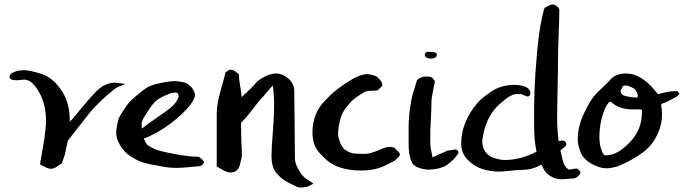

<svg xmlns="http://www.w3.org/2000/svg" viewBox="-20 -769 3061 856"><path d="M54.7 -411.1Q22.5 -411.1 22.5 -425.8Q22.5 -440.4 43.5 -448.2Q64.5 -456.1 85.9 -456.1Q111.3 -456.1 162.1 -440.4Q205.1 -427.7 239.3 -385.7Q291 -325.2 291 -234.4Q291 -234.4 291 -226.6Q302.7 -237.3 313.5 -251Q392.6 -347.7 415 -367.2Q451.2 -400.4 492.2 -400.4Q502 -400.4 517.6 -397.9Q533.2 -395.5 538.1 -394.5Q531.2 -390.6 521 -387.2Q510.7 -383.8 503.4 -379.9Q496.1 -376 488.3 -370.1Q426.8 -321.3 380.9 -267.6Q367.2 -251 333 -206.5Q298.8 -162.1 282.2 -141.6Q280.3 -130.9 275.4 -109.4Q270.5 -87.9 268.6 -78.1Q266.6 -70.3 261.7 -58.1Q256.8 -45.9 254.9 -40Q249 -37.1 240.2 -30.8Q231.4 -24.4 224.1 -20.5Q216.8 -16.6 208 -16.6Q195.3 -16.6 179.2 -25.4Q163.1 -34.2 158.2 -36.1Q176.8 -140.6 177.7 -149.4Q185.5 -211.9 185.5 -226.6Q185.5 -303.7 153.8 -358.9Q122.1 -414.1 87.9 -414.1Q82 -414.1 71.3 -412.6Q60.5 -411.1 54.7 -411.1Z M611.3 -215.8Q611.3 -212.9 611.8 -206.5Q612.3 -200.2 612.3 -195.3Q632.8 -212.9 681.2 -245.6Q729.5 -278.3 750 -296.9Q764.6 -311.5 773.4 -329.1Q776.4 -334 776.4 -339.8Q776.4 -345.7 772.5 -353.5Q766.6 -356.4 758.8 -356.4Q751 -356.4 736.3 -351.6Q690.4 -334 670.9 -315.4Q650.4 -293 622.1 -246.1Q611.3 -228.5 611.3 -215.8ZM879.9 -32.2Q875 -27.3 860.4 -27.3Q860.4 -27.3 840.8 -25.4Q793.9 -20.5 767.6 -20.5Q733.4 -20.5 699.2 -27.3Q692.4 -29.3 681.2 -31.2Q669.9 -33.2 668 -33.2Q612.3 -42 583 -59.6Q554.7 -75.2 540 -89.8Q520.5 -109.4 509.8 -131.8Q498 -155.3 498 -176.8Q498 -190.4 501 -205.1Q505.9 -232.4 509.8 -242.2Q513.7 -252 533.2 -281.2Q548.8 -304.7 556.6 -313.5Q564.5 -322.3 590.8 -344.7Q618.2 -368.2 634.3 -377.9Q650.4 -387.7 673.8 -393.6Q728.5 -407.2 755.9 -407.2Q778.3 -407.2 802.7 -401.4Q815.4 -398.4 832 -381.8Q838.9 -375 844.2 -363.3Q849.6 -351.6 849.6 -347.7Q849.6 -319.3 798.8 -268.6Q734.4 -204.1 649.4 -163.1Q636.7 -156.2 621.1 -151.4Q627.9 -133.8 637.7 -122.1Q646.5 -115.2 669.9 -104.5Q684.6 -97.7 723.1 -89.4Q761.7 -81.1 791.5 -76.7Q821.3 -72.3 824.2 -72.3Q839.8 -70.3 866.2 -70.3Q870.1 -66.4 874 -64Q877.9 -61.5 879.9 -59.6Q889.6 -49.8 889.6 -45.9Q889.6 -42 879.9 -32.2Z M1048.8 -32.2Q1040 0 1007.8 0Q992.2 0 972.7 -11.7Q953.1 -23.4 946.3 -26.4V-261.7Q946.3 -304.7 963.9 -366.2Q981.4 -427.7 985.4 -446.3Q988.3 -448.2 992.7 -451.7Q997.1 -455.1 1001 -456.5Q1004.9 -458 1008.8 -458Q1015.6 -458 1021.5 -455.1Q1027.3 -452.1 1033.7 -446.8Q1040 -441.4 1044.9 -438.5Q1044.9 -418 1050.8 -386.2Q1056.6 -354.5 1056.6 -335.9Q1084 -360.4 1099.6 -376Q1115.2 -391.6 1118.2 -396Q1121.1 -400.4 1126.5 -405.3Q1131.8 -410.2 1143.6 -418Q1180.7 -441.4 1210 -441.4Q1241.2 -441.4 1268.6 -416Q1292 -393.6 1292 -362.3Q1292 -304.7 1293.5 -213.4Q1294.9 -122.1 1294.9 -63.5Q1294.9 -35.2 1321.3 3.9Q1329.1 14.6 1336.9 21.5Q1344.7 28.3 1357.4 36.1Q1370.1 43.9 1377 49.8Q1373 51.8 1362.8 57.6Q1352.5 63.5 1344.7 64.5Q1341.8 64.5 1333.5 65.9Q1325.2 67.4 1321.3 67.4Q1310.5 67.4 1296.9 60.5Q1271.5 47.9 1262.2 43.5Q1252.9 39.1 1237.8 27.3Q1222.7 15.6 1210 0Q1190.4 -26.4 1190.4 -74.2Q1190.4 -106.4 1196.3 -179.2Q1202.1 -252 1202.1 -293.9Q1202.1 -347.7 1196.3 -387.7Q1185.5 -377 1169.4 -357.4Q1153.3 -337.9 1146.5 -331.1Q1133.8 -318.4 1105.5 -280.8Q1077.1 -243.2 1054.7 -221.7Q1054.7 -180.7 1055.7 -149.4Q1056.6 -118.2 1057.6 -101.6Q1058.6 -85 1058.6 -79.1Q1058.6 -67.4 1048.8 -32.2Z M1658.2 -428.7Q1684.6 -407.2 1684.6 -388.7Q1684.6 -386.7 1683.6 -385.7L1666 -368.2Q1662.1 -364.3 1638.2 -364.3Q1614.3 -364.3 1604.5 -358.4Q1575.2 -340.8 1561.5 -330.1Q1547.9 -319.3 1541 -311Q1534.2 -302.7 1533.2 -301.8Q1512.7 -278.3 1503.9 -257.3Q1495.1 -236.3 1489.3 -199.2Q1487.3 -183.6 1487.3 -176.8Q1487.3 -139.6 1513.7 -104.5Q1541 -84 1567.4 -84Q1573.2 -84 1586.4 -83.5Q1599.6 -83 1607.4 -83Q1628.9 -83 1666 -98.6Q1703.1 -114.3 1710.9 -114.3Q1734.4 -114.3 1741.2 -107.4L1758.8 -89.8Q1760.7 -87.9 1762.7 -82V-80.1Q1762.7 -75.2 1759.8 -72.3L1742.2 -54.7Q1739.3 -51.8 1714.8 -39.6Q1690.4 -27.3 1674.8 -21.5Q1637.7 -8.8 1589.8 -8.8Q1482.4 -8.8 1427.7 -63.5L1409.2 -82Q1373 -118.2 1373 -177.7Q1373 -264.6 1430.7 -322.3L1448.2 -339.8Q1480.5 -372.1 1532.7 -405.3Q1585 -438.5 1617.2 -438.5Q1623 -438.5 1626 -437.5Q1627 -437.5 1629.9 -437Q1632.8 -436.5 1640.1 -434.6Q1647.5 -432.6 1658.2 -428.7Z M1918.9 -407.2Q1917 -393.6 1912.6 -374Q1908.2 -354.5 1905.8 -338.9Q1903.3 -323.2 1903.3 -305.7Q1903.3 -278.3 1900.9 -236.3Q1898.4 -194.3 1898.4 -172.9V-130.9Q1898.4 -119.1 1899.9 -109.9Q1901.4 -100.6 1904.3 -88.4Q1907.2 -76.2 1908.2 -67.4Q1919.9 -72.3 1941.9 -82.5Q1963.9 -92.8 1975.6 -97.7Q1981.4 -97.7 1992.7 -100.1Q2003.9 -102.5 2007.8 -102.5Q2016.6 -102.5 2021.5 -96.7Q2024.4 -93.8 2024.4 -89.8Q2024.4 -85 2015.6 -74.7Q2006.8 -64.5 2004.9 -60.5Q1998 -55.7 1989.3 -47.4Q1980.5 -39.1 1973.1 -33.7Q1965.8 -28.3 1955.1 -24.4Q1925.8 -13.7 1903.3 -13.7Q1901.4 -13.7 1897.5 -13.2Q1893.6 -12.7 1891.1 -12.7Q1888.7 -12.7 1884.8 -12.7Q1880.9 -12.7 1877.9 -13.7Q1827.1 -20.5 1815.4 -46.9Q1801.8 -77.1 1801.8 -124V-176.8V-185.5V-203.1Q1801.8 -250 1811.5 -309.6Q1814.5 -328.1 1818.8 -343.8Q1823.2 -359.4 1829.1 -378.4Q1835 -397.5 1838.9 -411.1Q1854.5 -427.7 1877.9 -427.7H1882.8H1886.7Q1897.5 -427.7 1903.8 -424.3Q1910.2 -420.9 1918.9 -407.2ZM1874 -526.4Q1875 -538.1 1892.6 -538.1Q1895.5 -538.1 1899.9 -537.6Q1904.3 -537.1 1906.2 -537.1Q1927.7 -537.1 1927.7 -524.4Q1927.7 -516.6 1919.9 -512.2Q1912.1 -507.8 1903.3 -507.8Q1874 -507.8 1874 -526.4Z M2271.5 -390.6Q2292 -390.6 2306.6 -387.2Q2321.3 -383.8 2328.6 -378.9Q2335.9 -374 2339.8 -368.2Q2343.8 -362.3 2344.2 -359.9Q2344.7 -357.4 2344.7 -355.5Q2344.7 -338.9 2332 -338.9Q2327.1 -338.9 2316.4 -344.2Q2305.7 -349.6 2301.8 -349.6H2282.2Q2255.9 -349.6 2205.1 -302.7Q2154.3 -255.9 2136.7 -179.7Q2129.9 -145.5 2129.9 -140.6Q2129.9 -112.3 2143.6 -92.8Q2157.2 -73.2 2177.7 -66.4Q2198.2 -59.6 2210 -57.6Q2221.7 -55.7 2230.5 -55.7Q2300.8 -55.7 2372.1 -92.8Q2361.3 -142.6 2361.3 -205.1V-298.8Q2361.3 -316.4 2363.3 -373Q2365.2 -429.7 2374 -530.3Q2382.8 -630.9 2396.5 -690.4Q2406.2 -733.4 2408.2 -734.4Q2410.2 -735.4 2414.1 -737.3Q2418 -739.3 2418.9 -740.2Q2434.6 -749 2444.3 -749Q2451.2 -749 2458.5 -744.1Q2465.8 -739.3 2469.7 -734.4Q2473.6 -729.5 2473.6 -728.5Q2473.6 -683.6 2470.7 -614.3Q2467.8 -544.9 2467.8 -501Q2467.8 -449.2 2465.8 -369.1Q2463.9 -289.1 2463.9 -238.3Q2463.9 -192.4 2470.7 -139.6Q2486.3 -142.6 2486.3 -142.6Q2494.1 -142.6 2499.5 -137.7Q2504.9 -132.8 2504.9 -126Q2504.9 -117.2 2488.3 -106.4Q2484.4 -104.5 2478.5 -98.6Q2487.3 -54.7 2494.1 -38.6Q2501 -22.5 2515.6 -12.7Q2516.6 -12.7 2519 -13.2Q2521.5 -13.7 2523.4 -13.7Q2526.4 -13.7 2535.6 -15.6Q2544.9 -17.6 2551.8 -17.6Q2552.7 -17.6 2556.2 -15.1Q2559.6 -12.7 2563.5 -8.3Q2567.4 -3.9 2567.4 0Q2567.4 5.9 2561 12.7Q2554.7 19.5 2547.9 23.4L2541 26.4Q2529.3 26.4 2512.2 28.3Q2495.1 30.3 2487.3 30.3Q2459 30.3 2438.5 18.6Q2418 6.8 2410.2 -4.9Q2402.3 -16.6 2393.6 -35.2Q2353.5 -11.7 2308.6 -11.7Q2288.1 -11.7 2254.9 -7.8Q2221.7 -3.9 2206.1 -3.9Q2168 -3.9 2131.3 -15.1Q2094.7 -26.4 2065.4 -56.2Q2036.1 -85.9 2036.1 -129.9Q2036.1 -209 2089.8 -286.1Q2107.4 -310.5 2123.5 -325.2Q2139.6 -339.8 2168 -359.4Q2213.9 -390.6 2271.5 -390.6Z M2652.3 -158.2Q2652.3 -126 2661.1 -101.1Q2669.9 -76.2 2679.7 -76.2Q2680.7 -76.2 2682.6 -76.7Q2684.6 -77.1 2685.5 -77.1Q2732.4 -77.1 2787.1 -133.8Q2841.8 -190.4 2841.8 -265.6V-276.4Q2841.8 -281.2 2835 -281.2H2802.7Q2739.3 -281.2 2706.1 -313.5Q2705.1 -315.4 2701.2 -315.4Q2694.3 -315.4 2683.1 -296.4Q2671.9 -277.3 2662.1 -238.8Q2652.3 -200.2 2652.3 -158.2ZM2753.9 -377.9Q2747.1 -369.1 2747.1 -362.3Q2747.1 -354.5 2754.9 -346.7Q2757.8 -342.8 2778.8 -338.4Q2799.8 -334 2817.4 -334Q2824.2 -334 2824.2 -340.8Q2824.2 -351.6 2810.5 -371.1Q2808.6 -374 2793.5 -380.9Q2778.3 -387.7 2770.5 -387.7H2768.6Q2753.9 -387.7 2753.9 -377.9ZM2986.3 -362.3H3001L3009.8 -350.6L2998 -338.9Q2991.2 -335.9 2981.4 -330.1Q2971.7 -324.2 2961.9 -319.3Q2952.1 -314.5 2946.8 -312.5Q2941.4 -310.5 2936.5 -308.6Q2931.6 -306.6 2929.7 -304.7Q2927.7 -302.7 2927.7 -299.8Q2931.6 -279.3 2931.6 -260.7Q2931.6 -217.8 2916 -181.2Q2900.4 -144.5 2880.9 -121.6Q2861.3 -98.6 2829.1 -77.6Q2796.9 -56.6 2778.8 -47.9Q2760.7 -39.1 2733.4 -27.3Q2732.4 -27.3 2726.6 -25.4Q2699.2 -18.6 2687.5 -18.6Q2665 -18.6 2643.1 -26.9Q2621.1 -35.2 2610.4 -43L2598.6 -50.8L2580.1 -69.3Q2572.3 -78.1 2564 -102.5Q2555.7 -127 2555.7 -148.4Q2555.7 -205.1 2584.5 -265.6Q2613.3 -326.2 2638.7 -352.5Q2660.2 -373 2660.2 -373Q2667 -379.9 2672.4 -384.8Q2677.7 -389.6 2680.2 -392.1Q2682.6 -394.5 2683.6 -395.5Q2684.6 -396.5 2686 -397.9Q2687.5 -399.4 2692.4 -404.8Q2697.3 -410.2 2707 -419.9Q2730.5 -441.4 2771.5 -441.4Q2826.2 -441.4 2879.9 -387.7Q2888.7 -378.9 2896 -370.1Q2903.3 -361.3 2905.8 -357.9Q2908.2 -354.5 2910.6 -352.1Q2913.1 -349.6 2916 -349.6Q2917 -349.6 2926.8 -352.5Q2936.5 -355.5 2952.6 -358.9Q2968.8 -362.3 2986.3 -362.3Z"/></svg>

Font: Shelly2023
Style: Regular
Weight: 400
Version: Version 0.2